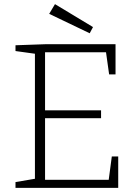

<svg xmlns="http://www.w3.org/2000/svg" viewBox="-20 -909 668 929"><path d="M521 -152H552V0H55V-28L149 -44V-649L55 -662V-690L198 -695H539V-549H508L493 -656H198V-375H469V-337H198V-39H506ZM414 -748 218 -842 246 -889 430 -778Z"/></svg>

Font: Bitter Light
Style: Regular
Weight: 300
Designer: Sol Matas, and Bitter project Authors
Foundry: Sol Matas
Version: Version 2.001